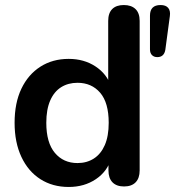

<svg xmlns="http://www.w3.org/2000/svg" viewBox="-20 -733 696 763"><path d="M253 10Q189 10 140.5 -21Q92 -52 65 -109.5Q38 -167 38 -245Q38 -324 65 -380.5Q92 -437 140.5 -468Q189 -499 253 -499Q314 -499 359.5 -469Q405 -439 421 -390H410V-650Q410 -681 426 -697Q442 -713 472 -713Q502 -713 518.5 -697Q535 -681 535 -650V-56Q535 -25 519 -8.5Q503 8 473 8Q443 8 427 -8.5Q411 -25 411 -56V-134L422 -104Q407 -52 361 -21Q315 10 253 10ZM288 -85Q325 -85 353 -103Q381 -121 396.5 -156.5Q412 -192 412 -245Q412 -325 378 -364.5Q344 -404 288 -404Q251 -404 223 -386.5Q195 -369 179.5 -333.5Q164 -298 164 -245Q164 -166 198 -125.5Q232 -85 288 -85ZM605 -506Q592 -506 584 -514Q576 -522 576 -537V-671Q576 -713 618 -713Q639 -713 648.5 -701.5Q658 -690 655 -669L637 -535Q632 -506 605 -506Z"/></svg>

Font: Nunito
Style: Bold
Weight: 700
Designer: Vernon Adams
Foundry: Vernon Adams
Version: Version 3.602